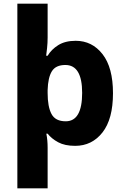

<svg xmlns="http://www.w3.org/2000/svg" viewBox="-20 -780 677 1040"><path d="M425 -277Q425 -123 336 -123Q280 -123 259 -162.5Q238 -202 238 -276V-292Q240 -360 261 -394Q282 -428 334 -428Q425 -428 425 -277ZM592 -275Q592 -414 535.5 -486.5Q479 -559 390 -559Q333 -559 295.5 -535.5Q258 -512 238 -478H230Q232 -493 235 -520Q238 -547 238 -577V-760H74V240H238V20Q238 -21 231 -56H238Q259 -29 295 -9.5Q331 10 387 10Q478 10 535 -62.5Q592 -135 592 -275Z"/></svg>

Font: Noto Sans UI Extra
Style: Regular
Weight: 800
Designer: Monotype Design Team
Foundry: Monotype Imaging Inc.
Version: Version 1.901